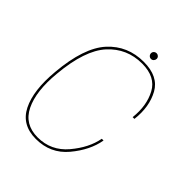

<svg xmlns="http://www.w3.org/2000/svg" viewBox="-193 -772 882 882"><g transform="rotate(45 248.0 -331.5)"><path d="M192.5 4Q287 4 345.8 -66.2Q404.5 -136.5 417.5 -211H406Q393.5 -141.5 336.8 -74.2Q280 -7 193 -7Q108 -7 72.5 -79.5Q37 -152 49 -276.5Q64 -443 129.2 -514.8Q194.5 -586.5 293 -586.5Q380 -586.5 412.8 -525.5Q445.5 -464.5 436 -381.5H447.5Q458 -469.5 422.8 -533.5Q387.5 -597.5 293 -597.5Q188 -597.5 120.2 -523Q52.5 -448.5 37.5 -276.5Q25.5 -146 63 -71Q100.5 4 192.5 4ZM306.5 -630Q314.5 -630 319.8 -635.8Q325 -641.5 325 -649Q325 -656.5 319.5 -661.8Q314 -667 307 -667Q299 -667 293.5 -661.8Q288 -656.5 288 -649Q288 -641 293.5 -635.5Q299 -630 306.5 -630Z"/></g></svg>

Font: Anybody Thin
Style: Italic
Weight: 100
Italic angle: -10°
Designer: Tyler Finck
Foundry: Etcetera Type Company
Version: Version 1.114;gftools[0.9.25]